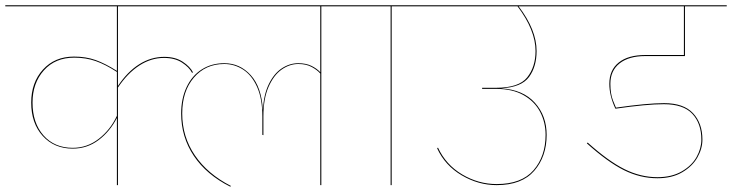

<svg xmlns="http://www.w3.org/2000/svg" viewBox="-30 -700 2768 726"><path d="M700 -426 696 -425Q685 -446 658 -463.5Q631 -481 590 -481Q541 -481 496.5 -452Q452 -423 416 -369V0H412V-254Q386 -203 343 -170.5Q300 -138 245 -138Q175 -138 131.5 -186Q88 -234 88 -312Q88 -388 132.5 -437Q177 -486 250 -486Q295 -486 331.5 -473Q368 -460 412 -432V-676H-10V-680H608V-676H416V-375Q452 -429 496.5 -457Q541 -485 591 -485Q633 -485 661 -466.5Q689 -448 700 -426ZM412 -262V-428Q369 -456 332 -469Q295 -482 251 -482Q179 -482 136 -434Q93 -386 93 -312Q93 -235 134.5 -188Q176 -141 245 -141Q300 -141 344 -175.5Q388 -210 412 -262Z M1327 -676H1185V0H1181V-422Q1170 -435 1149 -446.5Q1128 -458 1098 -458Q1065 -458 1035 -437Q1005 -416 985.5 -371.5Q966 -327 966 -260V-189L962 -190V-260Q962 -327 942 -371.5Q922 -416 889 -437Q856 -458 818 -458Q747 -458 703 -406.5Q659 -355 659 -271Q659 -183 707 -112.5Q755 -42 843 3L841 6Q751 -39 703 -110.5Q655 -182 655 -271Q655 -327 675.5 -370.5Q696 -414 733 -437.5Q770 -461 818 -461Q877 -461 918 -416Q959 -371 964 -284Q967 -342 986.5 -382Q1006 -422 1035.5 -441.5Q1065 -461 1098 -461Q1127 -461 1147.5 -451Q1168 -441 1181 -427V-676H562V-680H1327Z M1593 -676H1451V0H1447V-676H1306V-680H1593Z M2134 -676H1931Q1999 -587 1999 -507Q1999 -448 1970.5 -409Q1942 -370 1865 -366Q1948 -361 1992.5 -311.5Q2037 -262 2037 -190Q2037 -108 1990 -54Q1943 0 1848 0Q1779 0 1716 -37Q1653 -74 1623 -139L1626 -142Q1656 -77 1717.5 -40.5Q1779 -4 1848 -4Q1942 -4 1987.5 -56.5Q2033 -109 2033 -190Q2033 -237 2012.5 -276.5Q1992 -316 1950 -340Q1908 -364 1845 -364H1793V-368H1845Q1932 -368 1963.5 -407.5Q1995 -447 1995 -507Q1995 -586 1927 -676H1572V-680H2134Z M2278 -383Q2278 -345 2288 -320Q2298 -295 2299 -293Q2417 -310 2481 -310Q2555 -310 2590.5 -272Q2626 -234 2626 -172Q2626 -138 2607 -104.5Q2588 -71 2549.5 -48.5Q2511 -26 2456 -26Q2391 -26 2329.5 -56.5Q2268 -87 2189 -158L2192 -161Q2270 -91 2331 -60.5Q2392 -30 2456 -30Q2510 -30 2548 -52Q2586 -74 2604 -106.5Q2622 -139 2622 -172Q2622 -233 2588 -269.5Q2554 -306 2480 -306Q2415 -306 2297 -289Q2274 -338 2274 -383Q2274 -435 2309.5 -463.5Q2345 -492 2410 -492H2556V-676H2113V-680H2718V-676H2560V-488H2410Q2348 -488 2313 -460.5Q2278 -433 2278 -383Z"/></svg>

Font: FiraGO Four
Style: Regular
Weight: 100
Designer: bBox Type
Foundry: bBox Type GmbH
Version: Version 1.001